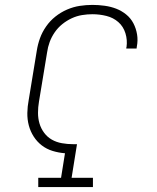

<svg xmlns="http://www.w3.org/2000/svg" viewBox="-20 -763 640 783"><path d="M136 0V-38H229L245 -138Q219 -140 194.5 -147.5Q170 -155 150.5 -170Q131 -185 117.5 -206Q104 -227 97.5 -251.5Q91 -276 91.5 -302.5Q92 -329 97 -355L130 -556Q134 -582 143 -607Q152 -632 168 -655Q184 -678 206 -695.5Q228 -713 253.5 -724Q279 -735 305 -739Q331 -743 357 -743Q382 -743 407 -739.5Q432 -736 454 -727.5Q476 -719 494.5 -704Q513 -689 524 -668Q535 -647 539 -622.5Q543 -598 538 -573Q538 -571 537.5 -569Q537 -567 537 -565H495Q495 -567 495 -568.5Q495 -570 496 -571Q500 -600 491.5 -627.5Q483 -655 462.5 -673Q442 -691 414 -698Q386 -705 357 -705Q336 -705 314.5 -701.5Q293 -698 272.5 -688.5Q252 -679 234 -664.5Q216 -650 203 -631Q190 -612 182.5 -591.5Q175 -571 172 -549L139 -349Q135 -326 135 -303Q135 -280 141 -259.5Q147 -239 160 -221.5Q173 -204 191.5 -193.5Q210 -183 232.5 -179Q255 -175 278 -175Q282 -175 286 -175Q290 -175 294 -175L272 -38H359V0Z"/></svg>

Font: Iosevka Slab XLtExObl
Style: Regular
Weight: 200
Width: 7
Italic angle: -9°
Monospace: yes
Designer: Belleve Invis
Foundry: Belleve Invis
Version: Version 11.1.1; ttfautohint (v1.8.3)